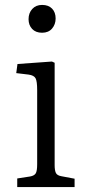

<svg xmlns="http://www.w3.org/2000/svg" viewBox="-20 -760 355 780"><path d="M50 0V-35L102 -43Q119 -46 125 -55.5Q131 -65 131 -93V-394Q131 -430 124.5 -442Q118 -454 96 -457L46 -463L51 -500L191 -510L202 -505V-89Q202 -68 207 -57.5Q212 -47 230 -44L283 -34V0ZM151 -627Q125 -627 110.5 -642.5Q96 -658 96 -682Q96 -707 111 -723.5Q126 -740 151 -740Q177 -740 191.5 -725Q206 -710 206 -685Q206 -661 191.5 -644Q177 -627 151 -627Z"/></svg>

Font: Literata 18pt Light
Style: Regular
Weight: 300
Designer: Latin by Veronika Burian and Jose Scaglione. Greek by Irene Vlachou. Cyrillic by Vera Evstafieva.
Foundry: TypeTogether
Version: Version 3.103;gftools[0.9.29]